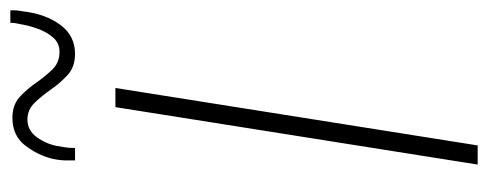

<svg xmlns="http://www.w3.org/2000/svg" viewBox="-306 -637 943 371"><g transform="rotate(-90 165.5 -451.5)"><path d="M33 0 144 -700H181L70 0ZM41 -778Q41 -783 41 -794.5Q41 -806 44 -821Q51 -850 70 -874.5Q89 -899 123 -899Q148 -899 163 -885.5Q178 -872 190.5 -854Q203 -836 216.5 -822Q230 -808 251 -808Q268 -808 279 -821Q290 -834 296 -851.5Q302 -869 304 -882Q306 -891 306.5 -895.5Q307 -900 307 -903H331Q331 -899 331 -894Q331 -889 329 -878Q324 -835 303 -806.5Q282 -778 247 -778Q222 -778 206.5 -792Q191 -806 178.5 -824Q166 -842 152.5 -856Q139 -870 120 -870Q99 -870 86 -852Q73 -834 69 -813Q66 -797 65.5 -790Q65 -783 65 -778Z"/></g></svg>

Font: Georama ExtraCondensed Thin ExtraLight
Style: Italic
Weight: 250
Italic angle: -9°
Version: Version 1.001